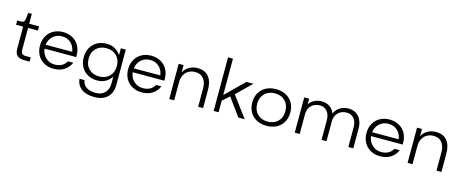

<svg xmlns="http://www.w3.org/2000/svg" viewBox="-48 -1575 6335 2630"><g transform="rotate(15 3120.0 -260.0)"><path d="M120 -130V-440H20V-500H70Q103 -500 114 -512Q125 -524 130 -560L140 -640H190V-500H330V-440H190V-130Q190 -93 206.5 -76.5Q223 -60 260 -60H330V0H260Q185 0 152.5 -30Q120 -60 120 -130Z M670 -510Q745 -510 804.5 -477.5Q864 -445 897 -386Q930 -327 930 -250V-225H481Q491 -147 543.5 -98.5Q596 -50 670 -50Q786 -50 837 -140H912Q881 -69 819.5 -29.5Q758 10 670 10Q595 10 535.5 -22.5Q476 -55 443 -114Q410 -173 410 -250Q410 -327 443 -386Q476 -445 535.5 -477.5Q595 -510 670 -510ZM858 -281Q848 -358 796.5 -404Q745 -450 670 -450Q597 -450 544.5 -403.5Q492 -357 482 -280Z M1030 -250Q1030 -327 1062.5 -386Q1095 -445 1154 -477.5Q1213 -510 1290 -510Q1356 -510 1407.5 -481Q1459 -452 1490 -401V-500H1560V0Q1560 113 1494 176.5Q1428 240 1310 240Q1194 240 1126.5 190Q1059 140 1051 50H1122Q1130 112 1179.5 146Q1229 180 1310 180Q1395 180 1442.5 132.5Q1490 85 1490 0V-99Q1459 -48 1407.5 -19Q1356 10 1290 10Q1213 10 1154 -22.5Q1095 -55 1062.5 -114Q1030 -173 1030 -250ZM1500 -250Q1500 -340 1445 -395Q1390 -450 1300 -450Q1210 -450 1155 -395Q1100 -340 1100 -250Q1100 -160 1155 -105Q1210 -50 1300 -50Q1390 -50 1445 -105Q1500 -160 1500 -250Z M1920 -510Q1995 -510 2054.5 -477.5Q2114 -445 2147 -386Q2180 -327 2180 -250V-225H1731Q1741 -147 1793.5 -98.5Q1846 -50 1920 -50Q2036 -50 2087 -140H2162Q2131 -69 2069.5 -29.5Q2008 10 1920 10Q1845 10 1785.5 -22.5Q1726 -55 1693 -114Q1660 -173 1660 -250Q1660 -327 1693 -386Q1726 -445 1785.5 -477.5Q1845 -510 1920 -510ZM2108 -281Q2098 -358 2046.5 -404Q1995 -450 1920 -450Q1847 -450 1794.5 -403.5Q1742 -357 1732 -280Z M2310 -500H2380V-396Q2408 -450 2459 -480Q2510 -510 2580 -510Q2683 -510 2736.5 -444Q2790 -378 2790 -260V0H2720V-260Q2720 -346 2679.5 -398Q2639 -450 2560 -450Q2506 -450 2465 -425.5Q2424 -401 2402 -358Q2380 -315 2380 -260V0H2310Z M3160 -296 3380 0H3290L3107 -251L3010 -164V0H2940V-760H3010V-244L3270 -500H3370Z M3960 -250Q3960 -173 3926.5 -114Q3893 -55 3831.5 -22.5Q3770 10 3690 10Q3610 10 3548.5 -22.5Q3487 -55 3453.5 -114Q3420 -173 3420 -250Q3420 -327 3453.5 -386Q3487 -445 3548.5 -477.5Q3610 -510 3690 -510Q3770 -510 3831.5 -477.5Q3893 -445 3926.5 -386Q3960 -327 3960 -250ZM3890 -250Q3890 -340 3835 -395Q3780 -450 3690 -450Q3600 -450 3545 -395Q3490 -340 3490 -250Q3490 -160 3545 -105Q3600 -50 3690 -50Q3780 -50 3835 -105Q3890 -160 3890 -250Z M4090 -500H4160V-421Q4189 -464 4235 -487Q4281 -510 4340 -510Q4404 -510 4451 -478Q4498 -446 4521 -388Q4547 -446 4598.5 -478Q4650 -510 4720 -510Q4780 -510 4825 -482Q4870 -454 4895 -402Q4920 -350 4920 -280V0H4850V-280Q4850 -357 4811.5 -403.5Q4773 -450 4710 -450Q4634 -450 4587 -403.5Q4540 -357 4540 -280V0H4470V-280Q4470 -357 4431.5 -403.5Q4393 -450 4330 -450Q4254 -450 4207 -403.5Q4160 -357 4160 -280V0H4090Z M5300 -510Q5375 -510 5434.5 -477.5Q5494 -445 5527 -386Q5560 -327 5560 -250V-225H5111Q5121 -147 5173.5 -98.5Q5226 -50 5300 -50Q5416 -50 5467 -140H5542Q5511 -69 5449.5 -29.5Q5388 10 5300 10Q5225 10 5165.5 -22.5Q5106 -55 5073 -114Q5040 -173 5040 -250Q5040 -327 5073 -386Q5106 -445 5165.5 -477.5Q5225 -510 5300 -510ZM5488 -281Q5478 -358 5426.5 -404Q5375 -450 5300 -450Q5227 -450 5174.5 -403.5Q5122 -357 5112 -280Z M5690 -500H5760V-396Q5788 -450 5839 -480Q5890 -510 5960 -510Q6063 -510 6116.5 -444Q6170 -378 6170 -260V0H6100V-260Q6100 -346 6059.5 -398Q6019 -450 5940 -450Q5886 -450 5845 -425.5Q5804 -401 5782 -358Q5760 -315 5760 -260V0H5690Z"/></g></svg>

Font: Goli Light
Style: Regular
Weight: 300
Designer: jaikishan Patel
Foundry: MagicType
Version: Version 1.000